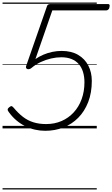

<svg xmlns="http://www.w3.org/2000/svg" viewBox="-20 -1011 884 1512"><path d="M336 19Q295 19 255.5 10Q216 1 179.5 -17Q143 -35 110.5 -62Q78 -89 51 -126Q40 -139 40.5 -148.5Q41 -158 52 -166Q65 -177 72 -175Q79 -173 89 -161Q123 -120 160.5 -91Q198 -62 243 -48Q288 -34 343 -34Q410 -34 465 -58Q520 -82 560.5 -126Q601 -170 623 -230.5Q645 -291 645 -363Q645 -407 634 -443.5Q623 -480 600.5 -506Q578 -532 543.5 -546Q509 -560 463 -560Q424 -560 382.5 -550.5Q341 -541 301 -522.5Q261 -504 227 -475Q218 -467 206.5 -466Q195 -465 188.5 -471.5Q182 -478 186 -492L350 -962Q352 -970 358.5 -974.5Q365 -979 376 -979H832Q838 -979 841.5 -974.5Q845 -970 843 -960Q842 -945 834 -937Q826 -929 817 -929H392L259 -546Q288 -566 322 -580.5Q356 -595 392.5 -602.5Q429 -610 465 -610Q542 -610 595 -579Q648 -548 675.5 -494.5Q703 -441 703 -374Q703 -280 674.5 -207Q646 -134 596 -83.5Q546 -33 479.5 -7Q413 19 336 19ZM0 471H742V481H0ZM0 -20H742V0H0ZM0 -505H742V-500H0ZM0 -991H742V-981H0Z"/></svg>

Font: Playwrite IE Guides
Style: Regular
Weight: 400
Designer: Veronika Burian, José Scaglione
Foundry: TypeTogether
Version: Version 1.003